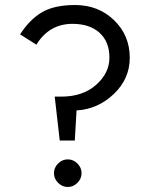

<svg xmlns="http://www.w3.org/2000/svg" viewBox="-20 -730 597 765"><path d="M416 -500Q416 -564 376.5 -599.5Q337 -635 269 -635Q176 -635 125 -552L60 -593Q98 -652 147 -681Q196 -710 279 -710Q372 -710 434.5 -649.5Q497 -589 497 -500Q497 -416 433.5 -355.5Q370 -295 285 -290L278 -170H218L198 -345H224Q310 -345 363 -392Q416 -439 416 -500ZM211.5 -1.5Q195 -18 195 -40Q195 -62 211.5 -78.5Q228 -95 250 -95Q272 -95 288.5 -78.5Q305 -62 305 -40Q305 -18 288.5 -1.5Q272 15 250 15Q228 15 211.5 -1.5Z"/></svg>

Font: renner_400book
Style: Book
Weight: 400
Version: Version 003.000 ; ttfautohint (v0.97) -l 8 -r 50 -G 200 -x 1